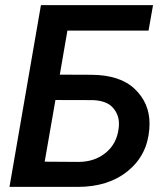

<svg xmlns="http://www.w3.org/2000/svg" viewBox="-20 -731 655 751"><path d="M578.6 -710.9H140.1L17.1 0H284.2C363.8 0 428.7 -20.5 480 -62C530.8 -103.5 558.6 -157.7 564 -225.6C564.5 -232.9 564.9 -240.7 564.9 -247.6C564.9 -301.3 545.4 -346.7 506.8 -383.3C468.3 -419.9 411.6 -438 337.9 -438.5L213.9 -439L243.7 -611.3H561ZM343.8 -339.4C378.4 -337.9 404.3 -328.6 420.4 -311C437 -293 445.3 -271.5 445.3 -246.6C445.3 -240.2 444.8 -233.9 443.8 -227.1C439 -188.5 422.4 -157.2 394 -133.8C365.7 -110.4 330.6 -98.1 288.6 -97.7L154.8 -98.6L196.8 -339.8Z"/></svg>

Font: Roboto Medium
Style: Italic
Weight: 500
Italic angle: -12°
Designer: Google
Version: Version 2.137; 2017